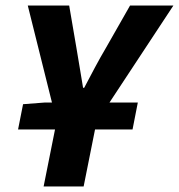

<svg xmlns="http://www.w3.org/2000/svg" viewBox="-20 -671 644 691"><path d="M137 0H281L322 -205H457L476 -302H374L604 -651H448L362 -500C333 -451 310 -406 283 -355H279C270 -406 264 -449 255 -499L229 -651H80L167 -302H141L63 -296L45 -205H178Z"/></svg>

Font: Source Sans Pro
Style: Bold Italic
Weight: 700
Italic angle: -11°
Designer: Paul D. Hunt
Foundry: Adobe Systems Incorporated
Version: Version 3.006;hotconv 1.0.111;makeotfexe 2.5.65597